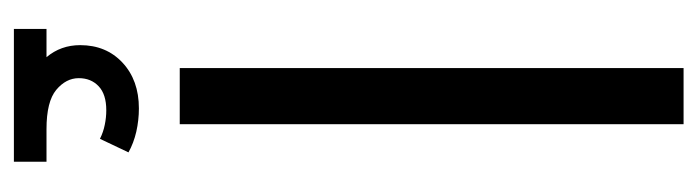

<svg xmlns="http://www.w3.org/2000/svg" viewBox="-391 -389 1024 282"><g transform="rotate(90 121.0 -248.0)"><path d="M80 -740H162.4V0H80ZM22.5 243.6V195.7H64Q46.3 174.7 46.3 146.3Q46.3 108 72.1 84Q97.9 60 139.2 60Q156.5 60 173.4 63.8Q190.2 67.7 203.8 75.3L183.9 117.2Q173.9 112.2 163.2 110.1Q152.5 107.9 141.9 107.9Q118.5 107.9 106.7 119.1Q94.8 130.3 94.8 148.3Q94.8 167 112 181.4Q129.2 195.7 169.6 195.7H217.5V243.6Z"/></g></svg>

Font: Lexend Medium
Style: Regular
Weight: 500
Designer: Bonnie Shaver-Troup, Thomas Jockin
Foundry: Lexend
Version: Version 1.005